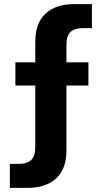

<svg xmlns="http://www.w3.org/2000/svg" viewBox="-20 -749 496 936"><path d="M28 167V50H69Q111 50 131.5 31.5Q152 13 152 -33V-545Q152 -637 202.5 -683Q253 -729 341 -729H428V-612H386Q345 -612 324.5 -594Q304 -576 304 -529V-17Q304 75 253.5 121Q203 167 114 167ZM55 -332V-445H411V-332Z"/></svg>

Font: Mona Sans SemiExpanded
Style: Bold
Weight: 700
Width: 6
Designer: Deni Anggara
Foundry: GitHub
Version: Version 2.000